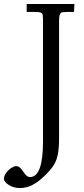

<svg xmlns="http://www.w3.org/2000/svg" viewBox="-96 -687 421 965"><path d="M54.9 202.9Q120.1 202.9 120.1 23.9V-591.1Q120.1 -615.5 115.4 -619.5Q110.6 -623.5 105 -625Q97.2 -627 75 -627H38.1V-667H278.1L275.9 -627H243.9Q214.4 -627 210.6 -622.6Q206.8 -618.2 204.6 -612.8Q200.9 -605 200.9 -581.1V2Q200.9 54.4 195.3 85.7Q189.7 116.9 175.5 140.6Q161.4 164.3 128.9 195.9Q96.4 227.5 66.7 242.8Q36.9 258.1 4.5 258.1Q-27.8 258.1 -51.9 242.6Q-75.9 227.1 -75.9 211.8Q-75.9 196.5 -65.1 181.8Q-54.2 167 -39.6 157.5Q-24.9 147.9 -15.3 147.9Q-5.6 147.9 1.7 153.6Q9 159.2 14.8 167.2Q20.5 175.3 26.4 183.6Q39.8 202.9 54.9 202.9Z"/></svg>

Font: Linden Hill
Style: Regular
Weight: 400
Version: Version 1.202